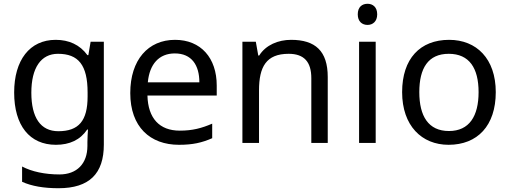

<svg xmlns="http://www.w3.org/2000/svg" viewBox="-20 -757 2700 1017"><path d="M290 240C454 240 530 162 530 9V-536H460L448 -465H443C403 -520 345 -546 275 -546C137 -546 55 -438 55 -267C55 -92 137 10 276 10C349 10 405 -16 442 -71H446C445 -59 443 -21 443 -5V16C443 110 387 167 295 167C218 167 148 152 97 125V206C148 229 212 240 290 240ZM289 -62C195 -62 146 -134 146 -266C146 -398 197 -472 287 -472C395 -472 444 -413 444 -267V-246C444 -117 397 -62 289 -62Z M928 10C1001 10 1049 -1 1104 -25V-102C1048 -78 1000 -65 932 -65C825 -65 764 -130 761 -251H1128V-304C1128 -450 1044 -546 907 -546C765 -546 670 -440 670 -264C670 -85 775 10 928 10ZM763 -321C772 -417 822 -474 906 -474C995 -474 1036 -412 1036 -321Z M1264 0H1352V-278C1352 -403 1390 -472 1509 -472C1591 -472 1629 -429 1629 -343V0H1716V-349C1716 -487 1650 -546 1522 -546C1454 -546 1388 -519 1353 -463H1348L1335 -536H1264Z M1927 -625C1954 -625 1978 -643 1978 -681C1978 -720 1954 -737 1927 -737C1898 -737 1875 -720 1875 -681C1875 -643 1898 -625 1927 -625ZM1882 0H1970V-536H1882Z M2356 10C2509 10 2606 -91 2606 -269C2606 -446 2504 -546 2359 -546C2205 -546 2110 -446 2110 -269C2110 -91 2214 10 2356 10ZM2358 -63C2249 -63 2201 -142 2201 -269C2201 -396 2248 -472 2357 -472C2466 -472 2515 -396 2515 -269C2515 -142 2466 -63 2358 -63Z"/></svg>

Font: Noto Sans Math
Style: Regular
Weight: 400
Designer: Monotype Design Team, Delve Withrington, Jeff Kellem
Foundry: Monotype Imaging Inc., Delve Fonts LLC
Version: Version 3.000